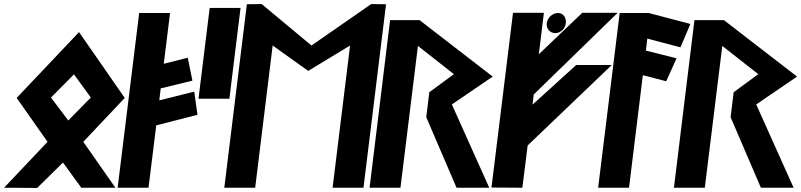

<svg xmlns="http://www.w3.org/2000/svg" viewBox="-25 -924 3943 945"><path d="M422 -444 311 -331 226 -444 339 -558ZM57 -442 209 -226 -5 0 158 1 285 -124 375 0H543L385 -226L589 -442L364 -766Z M554 0H706L744 -307L947 -359L931 -473L759 -430L766 -489L922 -527L899 -640L781 -610L812 -860H660Z M1104 -438 1159 -885H1007L952 -438Z M1612 0H1764L1875 -903L1802 -904L1508 -700L1263 -904L1190 -903L1079 0H1231L1317 -700L1492 -575L1698 -700Z M2199 -410 2400 -547 2040 -825H1895L1794 0H1946L2032 -698L2209 -559L2088 -470L2073 -347L2222 0H2383Z M2546 0 2572 -208 2986 -604H2811L2596 -409L2602 -459L3015 -861H2841L2627 -657L2652 -861H2500L2394 -1ZM2708 -761C2735 -761 2757 -784 2760 -810C2763 -835 2749 -860 2721 -860C2694 -860 2669 -836 2666 -810C2663 -784 2681 -761 2708 -761Z M2919 0H3071L3139 -554L3254 -524L3305 -637L3154 -675L3161 -734L3324 -691L3373 -806L3168 -860H3025Z M3697 -410 3898 -547 3538 -825H3393L3292 0H3444L3530 -698L3707 -559L3586 -470L3571 -347L3720 0H3881Z"/></svg>

Font: Ny Stormning
Style: SvKr
Weight: 900
Designer: Robert Jablonski, Mew Too
Foundry: Cannot Into Space Fonts
Version: Version 0.90